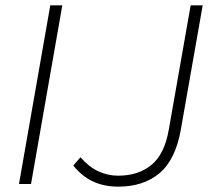

<svg xmlns="http://www.w3.org/2000/svg" viewBox="-20 -688 796 718"><path d="M51 0 168 -668H213L96 0ZM422 10Q369 10 327.5 -9.5Q286 -29 254 -69L281 -100Q312 -64 347.5 -47.5Q383 -31 422 -31Q497 -31 546 -71Q595 -111 611 -202L693 -668H738L656 -202Q636 -90 576 -40Q516 10 422 10Z"/></svg>

Font: Gantari ExtraLight
Style: Italic
Weight: 250
Italic angle: -10°
Designer: Anugrah Pasau
Foundry: Lafontype
Version: Version 1.000